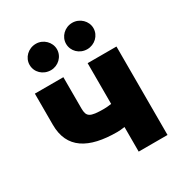

<svg xmlns="http://www.w3.org/2000/svg" viewBox="-176 -875 936 997"><g transform="rotate(-30 291.5 -376.0)"><path d="M539.1 -530.3H366.2V-286.1C350.1 -283.7 335.4 -282.2 321.3 -282.2C236.3 -282.2 220.7 -293 220.7 -343.8V-530.3H49.8V-343.8C49.8 -201.2 150.4 -143.6 321.3 -143.6C333 -143.6 349.1 -145 366.2 -147.5V0H539.1ZM183.6 -593.8C227.5 -593.8 264.6 -628.9 264.6 -672.9C264.6 -715.8 227.5 -752 183.6 -752C136.7 -752 100.6 -715.8 100.6 -672.9C100.6 -628.9 136.7 -593.8 183.6 -593.8ZM401.4 -593.8C446.3 -593.8 483.4 -628.9 483.4 -672.9C483.4 -715.8 446.3 -752 401.4 -752C355.5 -752 319.3 -715.8 319.3 -672.9C319.3 -628.9 355.5 -593.8 401.4 -593.8Z"/></g></svg>

Font: Pretendard Black
Style: Regular
Weight: 900
Designer: Base glyphs from Inter by Rasmus Andersson; Hangeul glyphs from Noto Sans CJK(Source Han Sans) by Jang Soo-young and Kan
Foundry: Kil Hyung-jin
Version: Version 1.309;Glyphs 3.2 (3225)